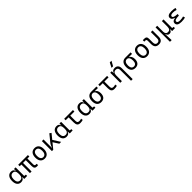

<svg xmlns="http://www.w3.org/2000/svg" viewBox="898 -3781 6993 6993"><g transform="rotate(-45 4394.5 -285.0)"><path d="M249.5 9.8C332.5 9.8 386.7 -31.2 396 -95.2H405.3L411.1 4.9L563 0V-65.4L485.8 -75.2V-517.6H401.4V-422.4H393.6C382.8 -489.7 336.9 -527.3 253.9 -527.3C119.6 -527.3 42.5 -427.7 42.5 -253.9C42.5 -84 118.2 9.8 249.5 9.8ZM401.4 -225.1C401.4 -121.1 354 -64 267.1 -64C174.8 -64 126.5 -128.4 126.5 -253.9C126.5 -381.3 178.2 -453.6 270 -453.6C355 -453.6 401.4 -396.5 401.4 -292.5Z M1060.1 9.8C1087.4 9.8 1104 8.3 1126 3.4L1115.7 -70.8C1100.1 -68.4 1089.8 -66.9 1081.5 -66.9C1030.3 -66.9 1016.6 -90.8 1016.6 -146.5V-440.9H1119.1V-517.6H619.1V-440.9H707V0H791V-440.9H932.6V-141.6C932.6 -35.6 970.2 9.8 1060.1 9.8Z M1464.8 9.8C1606 9.8 1687.5 -87.9 1687.5 -258.8C1687.5 -429.7 1606 -527.3 1464.8 -527.3C1323.7 -527.3 1242.2 -429.7 1242.2 -258.8C1242.2 -87.9 1323.7 9.8 1464.8 9.8ZM1464.8 -66.9C1378.4 -66.9 1329.6 -136.2 1329.6 -258.8C1329.6 -381.3 1378.4 -450.7 1464.8 -450.7C1551.3 -450.7 1600.1 -381.3 1600.1 -258.8C1600.1 -136.2 1551.3 -66.9 1464.8 -66.9Z M1838.9 0H1907.7L2083.5 -215.3L2221.2 0H2315.4L2137.2 -281.2L2299.8 -480.5L2232.9 -527.3L2031.7 -280.3C1979.5 -216.3 1948.2 -155.3 1932.1 -89.8H1923.3V-517.6H1838.9Z M2593.3 9.8C2676.3 9.8 2730.5 -31.2 2739.7 -95.2H2749L2754.9 4.9L2906.7 0V-65.4L2829.6 -75.2V-517.6H2745.1V-422.4H2737.3C2726.6 -489.7 2680.7 -527.3 2597.7 -527.3C2463.4 -527.3 2386.2 -427.7 2386.2 -253.9C2386.2 -84 2461.9 9.8 2593.3 9.8ZM2745.1 -225.1C2745.1 -121.1 2697.8 -64 2610.8 -64C2518.6 -64 2470.2 -128.4 2470.2 -253.9C2470.2 -381.3 2522 -453.6 2613.8 -453.6C2698.7 -453.6 2745.1 -396.5 2745.1 -292.5Z M3296.4 9.8C3346.2 9.8 3387.7 3.9 3435.5 -10.3L3425.3 -85.4C3384.8 -72.8 3354.5 -66.9 3327.1 -66.9C3245.1 -66.9 3223.6 -102.1 3223.6 -184.1V-440.9H3438.5V-517.6H2987.3V-440.9H3139.2V-181.2C3139.2 -47.4 3185.5 9.8 3296.4 9.8Z M3765.1 9.8C3848.1 9.8 3902.3 -31.2 3911.6 -95.2H3920.9L3926.8 4.9L4078.6 0V-65.4L4001.5 -75.2V-517.6H3917V-422.4H3909.2C3898.4 -489.7 3852.5 -527.3 3769.5 -527.3C3635.3 -527.3 3558.1 -427.7 3558.1 -253.9C3558.1 -84 3633.8 9.8 3765.1 9.8ZM3917 -225.1C3917 -121.1 3869.6 -64 3782.7 -64C3690.4 -64 3642.1 -128.4 3642.1 -253.9C3642.1 -381.3 3693.8 -453.6 3785.6 -453.6C3870.6 -453.6 3917 -396.5 3917 -292.5Z M4377.4 9.8C4517.1 9.8 4592.8 -75.7 4592.8 -232.9C4592.8 -333.5 4547.4 -417.5 4486.8 -431.2V-440.9H4649.4V-517.6H4377.4C4237.8 -517.6 4157.2 -419.9 4157.2 -249C4157.2 -81.5 4234.9 9.8 4377.4 9.8ZM4377.4 -66.9C4291.5 -66.9 4244.6 -130.4 4244.6 -245.6C4244.6 -370.6 4292.5 -440.9 4377.4 -440.9C4459 -440.9 4505.4 -370.6 4505.4 -245.6C4505.4 -130.4 4460 -66.9 4377.4 -66.9Z M5054.2 9.8C5104 9.8 5145.5 3.9 5193.4 -10.3L5183.1 -85.4C5142.6 -72.8 5112.3 -66.9 5085 -66.9C5002.9 -66.9 4981.4 -102.1 4981.4 -184.1V-440.9H5196.3V-517.6H4745.1V-440.9H4897V-181.2C4897 -47.4 4943.4 9.8 5054.2 9.8Z M5689 224.6H5773.4V-336.9C5773.4 -458 5709 -527.3 5595.7 -527.3C5508.8 -527.3 5461.9 -493.2 5451.7 -423.8H5442.9L5436 -517.6H5359.4V0H5443.8V-291.5C5443.8 -400.4 5489.7 -453.6 5581.1 -453.6C5649.4 -453.6 5689 -411.6 5689 -337.4ZM5519.5 -609.4H5598.6L5701.2 -794.9H5613.8Z M6135.3 9.8C6274.9 9.8 6350.6 -75.7 6350.6 -232.9C6350.6 -333.5 6305.2 -417.5 6244.6 -431.2V-440.9H6407.2V-517.6H6135.3C5995.6 -517.6 5915 -419.9 5915 -249C5915 -81.5 5992.7 9.8 6135.3 9.8ZM6135.3 -66.9C6049.3 -66.9 6002.4 -130.4 6002.4 -245.6C6002.4 -370.6 6050.3 -440.9 6135.3 -440.9C6216.8 -440.9 6263.2 -370.6 6263.2 -245.6C6263.2 -130.4 6217.8 -66.9 6135.3 -66.9Z M6738.3 9.8C6879.4 9.8 6960.9 -87.9 6960.9 -258.8C6960.9 -429.7 6879.4 -527.3 6738.3 -527.3C6597.2 -527.3 6515.6 -429.7 6515.6 -258.8C6515.6 -87.9 6597.2 9.8 6738.3 9.8ZM6738.3 -66.9C6651.9 -66.9 6603 -136.2 6603 -258.8C6603 -381.3 6651.9 -450.7 6738.3 -450.7C6824.7 -450.7 6873.5 -381.3 6873.5 -258.8C6873.5 -136.2 6824.7 -66.9 6738.3 -66.9Z M7343.8 9.8C7472.2 9.8 7537.1 -60.5 7537.1 -200.2V-517.6H7452.6V-200.2C7452.6 -111.8 7416 -66.9 7343.8 -66.9C7271.5 -66.9 7234.4 -111.8 7234.4 -200.2V-389.2C7234.4 -481 7199.7 -517.6 7110.8 -517.6H7037.6V-440.9H7095.2C7134.3 -440.9 7149.9 -421.4 7149.9 -372.6V-200.2C7149.9 -60.5 7215.3 9.8 7343.8 9.8Z M7894.5 9.8C7956.5 9.8 7999 -26.9 8014.6 -96.2H8022L8029.3 4.9L8176.3 0V-65.4L8105 -74.2V-517.6H8020.5V-239.3C8020.5 -120.1 7977.5 -73.7 7894.5 -73.7C7821.3 -73.7 7779.3 -122.6 7779.3 -210V-517.6H7694.8V224.6H7782.2L7769.5 -96.2H7776.9C7793.5 -25.4 7832 9.8 7894.5 9.8Z M8508.8 9.8C8588.9 9.8 8655.8 1 8707 -13.7L8684.1 -91.3C8642.1 -79.6 8593.3 -64.9 8512.7 -64.9C8421.4 -64.9 8375.5 -89.4 8375.5 -138.2C8375.5 -192.9 8444.8 -219.7 8583 -219.7H8599.6L8609.4 -293.5C8462.9 -299.3 8390.1 -328.6 8390.1 -380.4C8390.1 -428.7 8436 -452.6 8527.3 -452.6C8587.4 -452.6 8639.6 -443.8 8685.5 -425.8L8711.9 -499C8671.9 -518.1 8606.9 -527.3 8516.6 -527.3C8373.5 -527.3 8302.7 -484.9 8302.7 -399.9C8302.7 -334 8345.7 -290.5 8433.6 -267.6V-257.8C8336.4 -243.7 8288.1 -202.1 8288.1 -133.3C8288.1 -37.6 8360.8 9.8 8508.8 9.8Z"/></g></svg>

Font: Cascadia Mono PL SemiLight
Style: Regular
Weight: 350
Monospace: yes
Designer: Aaron Bell
Foundry: Saja Typeworks
Version: Version 2404.023